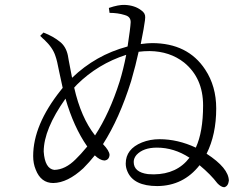

<svg xmlns="http://www.w3.org/2000/svg" viewBox="-20 -787 1040 800"><path d="M621.1 -60.5Q717.8 -61.5 769.5 -129.9Q705.1 -171.9 633.8 -171.9Q577.1 -171.9 548.8 -141.6Q537.1 -127.9 537.1 -112.3Q537.1 -69.3 596.7 -61.5Q608.4 -60.5 621.1 -60.5ZM478.5 -447.3Q494.1 -498 505.9 -558.6Q387.7 -520.5 300.8 -434.6Q293.9 -427.7 289.1 -421.9Q317.4 -296.9 376 -222.7Q436.5 -315.4 478.5 -447.3ZM343.8 -176.8 342.8 -177.7Q287.1 -257.8 252.9 -376Q162.1 -248 162.1 -155.3Q167 -84 206.1 -79.1Q252 -80.1 294.9 -123Q314.5 -141.6 343.8 -176.8ZM436.5 -733.4 433.6 -753.9Q473.6 -767.6 500 -766.6Q542 -764.6 568.4 -744.1Q585.9 -732.4 585 -714.8Q585 -709 584 -702.1Q581.1 -676.8 566.4 -603.5Q595.7 -607.4 613.3 -607.4Q762.7 -607.4 835 -497.1Q880.9 -427.7 880.9 -335Q880.9 -226.6 840.8 -146.5Q932.6 -86.9 933.6 -34.2Q930.7 -10.7 914.1 -6.8Q900.4 -7.8 885.7 -23.4Q858.4 -59.6 811.5 -98.6Q744.1 -12.7 635.7 -11.7Q536.1 -11.7 510.7 -73.2Q503.9 -88.9 503.9 -105.5Q503.9 -166 571.3 -193.4Q605.5 -207 644.5 -207Q720.7 -207 795.9 -171.9Q826.2 -237.3 826.2 -347.7Q826.2 -461.9 747.1 -526.4Q687.5 -573.2 603.5 -574.2Q580.1 -574.2 557.6 -571.3Q545.9 -516.6 526.4 -449.2Q477.5 -293 409.2 -186.5Q435.5 -159.2 436.5 -141.6Q434.6 -120.1 415 -118.2Q396.5 -119.1 375 -139.6Q352.5 -111.3 327.1 -85.9Q261.7 -25.4 202.1 -24.4Q150.4 -24.4 128.9 -80.1Q118.2 -105.5 118.2 -136.7Q118.2 -266.6 233.4 -411.1Q237.3 -416 241.2 -420.9Q235.4 -446.3 226.6 -488.3Q217.8 -535.2 210.9 -553.7Q200.2 -587.9 165 -621.1Q163.1 -623 158.2 -627Q150.4 -634.8 147.5 -637.7L161.1 -651.4Q202.1 -635.7 230.5 -612.3Q254.9 -592.8 262.7 -556.6Q264.6 -546.9 266.6 -534.2Q267.6 -528.3 280.3 -462.9Q378.9 -557.6 509.8 -592.8Q510.7 -593.8 511.7 -593.8Q523.4 -670.9 524.4 -693.4Q525.4 -716.8 502 -723.6Q500 -724.6 499 -724.6Q470.7 -733.4 436.5 -733.4Z"/></svg>

Font: GenYoMin JP Light
Style: Regular
Weight: 300
Version: Version 1.001;PS 1;hotconv 16.6.51;makeotf.lib2.5.65220 DEVE